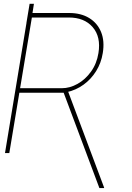

<svg xmlns="http://www.w3.org/2000/svg" viewBox="-20 -795 686 997"><path d="M117.2 -675.8 133.8 -775.4H156.2L140.6 -675.8ZM126 -727.5H338.9Q400.4 -727.5 443.1 -701.4Q485.8 -675.3 504.9 -628.7Q523.9 -582 513.7 -519.5Q505.4 -467.8 479.2 -425.8Q453.1 -383.8 414.1 -355.5Q375 -327.1 327.1 -316.4L320.3 -313.5H69.3L72.3 -336.9H300.8Q342.3 -336.9 382.6 -359.4Q422.9 -381.8 452.6 -423.1Q482.4 -464.4 491.2 -519.5Q504.9 -603.5 461.2 -654.1Q417.5 -704.6 335.9 -704.1H145.5L28.3 0H5.9ZM496.1 181.6 306.6 -324.2H332L520.5 178.7V181.6Z"/></svg>

Font: Inter 18pt Thin
Style: Italic
Weight: 250
Italic angle: -9.3988°
Version: Version 4.001;git-66647c0bb